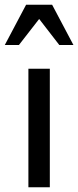

<svg xmlns="http://www.w3.org/2000/svg" viewBox="-50 -790 330 810"><path d="M160.2 0H69.8V-500H160.2ZM259.8 -600.1H200.2L115.2 -710L29.8 -600.1H-29.8L60.1 -770H169.9Z"/></svg>

Font: Perun
Style: Regular
Weight: 400
Version: Version 1.0000